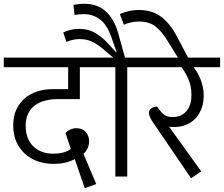

<svg xmlns="http://www.w3.org/2000/svg" viewBox="-29 -935 1186 1017"><path d="M443 -187Q443 -164 433.5 -146.5Q424 -129 413 -120L481 40L420 62L367 -92Q344 -80 317 -73.5Q290 -67 253 -67Q212 -67 174 -79.5Q136 -92 106.5 -117.5Q77 -143 59 -181Q41 -219 41 -271Q41 -321 59 -357.5Q77 -394 106 -417.5Q135 -441 173 -452Q211 -463 251 -463H332V-579H-9V-630H512V-579H394V-410H278Q241 -410 210 -402Q179 -394 156 -377Q133 -360 120 -333Q107 -306 107 -269Q107 -230 119 -202Q131 -174 151.5 -156Q172 -138 197.5 -129.5Q223 -121 250 -121Q285 -121 308.5 -128Q332 -135 346 -146L318 -230Q327 -241 342.5 -248.5Q358 -256 376 -256Q407 -256 425 -236Q443 -216 443 -187Z M633 -630H740V-579H645V0H582V-579H487V-630H571L527 -667Q506 -685 489.5 -696.5Q473 -708 457.5 -715Q442 -722 426 -725Q410 -728 390 -728Q373 -728 354.5 -723.5Q336 -719 323 -713L306 -763Q321 -771 343.5 -776.5Q366 -782 390 -782Q437 -782 472 -762.5Q507 -743 541 -707L586 -658H589L561 -738Q537 -806 499.5 -833Q462 -860 417 -860Q403 -860 390 -859Q377 -858 366 -855L360 -909Q369 -911 385 -913Q401 -915 417 -915Q488 -915 532 -874Q576 -833 596 -763Z M1037 -27 983 9 790 -274Q773 -298 766.5 -312Q760 -326 760 -337Q760 -353 773 -361.5Q786 -370 803 -370L820 -348Q834 -329 849.5 -322Q865 -315 886 -315Q930 -315 957.5 -345.5Q985 -376 985 -432Q985 -481 968 -518Q951 -555 933 -579H720V-630H1137V-579H996Q1005 -568 1014.5 -552.5Q1024 -537 1032 -518Q1040 -499 1045 -476.5Q1050 -454 1050 -429Q1050 -391 1038.5 -360.5Q1027 -330 1006.5 -308Q986 -286 957 -274Q928 -262 893 -262Q886 -262 878.5 -262.5Q871 -263 866 -265Z M606 -860Q623 -869 650.5 -875.5Q678 -882 706 -882Q778 -882 825 -846Q872 -810 907 -744L983 -600H932L860 -716Q830 -766 796.5 -793.5Q763 -821 706 -821Q685 -821 663.5 -816Q642 -811 627 -804Z"/></svg>

Font: Mukta Light
Style: Regular
Weight: 300
Designer: Girish Dalvi and Yashodeep Gholap
Foundry: Ek Type
Version: Version 2.538;PS 1.002;hotconv 16.6.51;makeotf.lib2.5.65220;